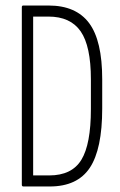

<svg xmlns="http://www.w3.org/2000/svg" viewBox="-20 -675 435 695"><path d="M65 0Q59 0 59 -6V-649Q59 -655 64 -655H156Q255 -655 302.5 -591.5Q350 -528 350 -388V-282Q350 -135 305 -67.5Q260 0 160 0ZM100 -40H158Q240 -40 274.5 -96.5Q309 -153 309 -280V-388Q309 -508 272 -561.5Q235 -615 155 -615H100Z"/></svg>

Font: Sofia Sans Extra Condensed Light
Style: Regular
Weight: 300
Designer: Botio Nikoltchev, Ani Petrova
Foundry: lettersoup
Version: Version 4.101